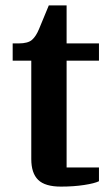

<svg xmlns="http://www.w3.org/2000/svg" viewBox="-20 -683 407 712"><path d="M206 9Q147 9 121.5 -16Q96 -41 96 -93V-458H27V-522H49Q84 -522 99 -535.5Q114 -549 125 -576L161 -663H227V-522H347V-458H227V-62H347V-11Q331 -3 292 3Q253 9 206 9Z"/></svg>

Font: IBM Plex Serif SemiBold
Style: Regular
Weight: 600
Designer: Mike Abbink, Paul van der Laan, Pieter van Rosmalen
Foundry: Bold Monday
Version: Version 2.5